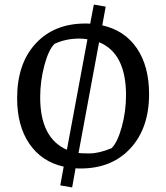

<svg xmlns="http://www.w3.org/2000/svg" viewBox="-20 -723 728 841"><path d="M156 -297Q156 -118 273 -67L363 -551Q345 -554 327 -554Q268 -554 219 -531Q193 -506 174.5 -437Q156 -368 156 -297ZM532 -306Q532 -490 414 -538L324 -53Q332 -51 372.5 -51Q413 -51 469 -74Q495 -100 513.5 -167.5Q532 -235 532 -306ZM55 -293Q55 -444 136 -532Q217 -620 354 -620Q370 -620 375 -619L391 -703L443 -694L428 -612Q526 -590 579.5 -511.5Q633 -433 633 -311Q633 -162 551.5 -73.5Q470 15 333 15Q316 15 311 14L296 98L244 89L259 7Q162 -15 108.5 -93.5Q55 -172 55 -293Z"/></svg>

Font: Galdeano
Style: Regular
Weight: 400
Designer: Dario Manuel Muhafara
Foundry: Dario Manuel Muhafara
Version: Version 1.001